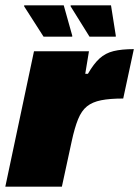

<svg xmlns="http://www.w3.org/2000/svg" viewBox="-26 -703 524 723"><path d="M-6 0 102 -510H309L295 -425H305Q327 -463 349 -483Q371 -503 401.5 -510.5Q432 -518 478 -518L438 -332Q388 -332 355 -325.5Q322 -319 301.5 -302.5Q281 -286 268 -254Q255 -222 244 -171L207 0ZM138 -565 65 -679V-683H214L246 -569V-565ZM311 -565 240 -679V-683H392L410 -569V-565Z"/></svg>

Font: Saira Thin Black
Style: Italic
Weight: 900
Italic angle: -12°
Version: Version 1.101